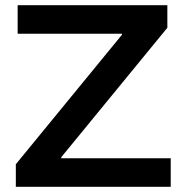

<svg xmlns="http://www.w3.org/2000/svg" viewBox="-20 -720 703 740"><path d="M216 -110H638V0H41V-87L450 -586V-590H48V-700H625V-613L216 -114Z"/></svg>

Font: CMG Sans SemiBold
Style: Regular
Weight: 600
Designer: Julieta Ulanovsky
Foundry: Julieta Ulanovsky
Version: Version 7.200